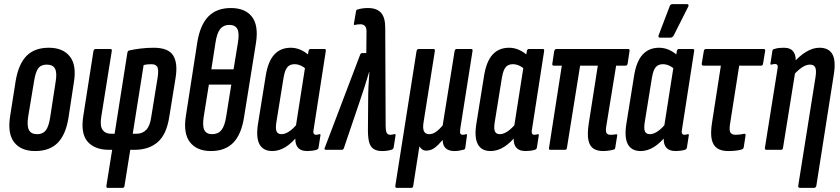

<svg xmlns="http://www.w3.org/2000/svg" viewBox="-20 -728 4083 933"><path d="M151 6Q82 6 49 -36.5Q16 -79 29 -162L56 -334Q70 -417 109 -456.5Q148 -496 217 -496Q286 -496 319.5 -453.5Q353 -411 339 -328L313 -157Q300 -74 260.5 -34Q221 6 151 6ZM161 -76Q188 -76 202.5 -94.5Q217 -113 224 -159L250 -328Q258 -374 247.5 -394Q237 -414 207 -414Q179 -414 165.5 -395.5Q152 -377 145 -330L117 -162Q110 -117 120.5 -96.5Q131 -76 161 -76Z M503 185Q496 185 497 175L525 0H510Q440 0 405.5 -40Q371 -80 385 -166L434 -479Q436 -490 445 -490H517Q525 -490 523 -479L472 -160Q465 -116 478.5 -97Q492 -78 520 -78H537L599 -472Q601 -482 609 -483Q630 -488 662 -492Q694 -496 727 -496Q798 -496 821.5 -458.5Q845 -421 833 -348L803 -163Q790 -75 746.5 -37.5Q703 0 634 0H613L585 175Q584 185 575 185ZM625 -78H643Q672 -78 690.5 -97Q709 -116 715 -160L746 -351Q752 -391 744 -403.5Q736 -416 716 -416Q704 -416 695 -415Q686 -414 678 -412Z M1005 6Q937 6 903.5 -36.5Q870 -79 883 -163L939 -524Q953 -608 993 -648.5Q1033 -689 1102 -689Q1171 -689 1204 -647Q1237 -605 1224 -520L1166 -159Q1153 -75 1113.5 -34.5Q1074 6 1005 6ZM1011 -76Q1040 -76 1056 -96Q1072 -116 1079 -161L1104 -317H995L970 -161Q963 -116 973 -96Q983 -76 1011 -76ZM1007 -391H1115L1136 -520Q1144 -567 1133.5 -587Q1123 -607 1094 -607Q1066 -607 1050 -587Q1034 -567 1027 -520Z M1303 6Q1259 6 1241 -27Q1223 -60 1234 -128L1271 -358Q1282 -429 1312.5 -462.5Q1343 -496 1393 -496Q1418 -496 1441.5 -485.5Q1465 -475 1485 -456L1471 -389Q1456 -403 1441 -409.5Q1426 -416 1412 -416Q1397 -416 1386.5 -410Q1376 -404 1369 -389.5Q1362 -375 1358 -351L1323 -134Q1318 -103 1324 -89.5Q1330 -76 1348 -76Q1366 -76 1387 -90.5Q1408 -105 1428 -131L1432 -74Q1399 -33 1367.5 -13.5Q1336 6 1303 6ZM1473 6Q1404 6 1417 -79L1420 -97L1416 -104L1465 -417L1473 -442L1479 -479Q1481 -490 1489 -490H1557Q1565 -490 1563 -479L1505 -105Q1501 -87 1504 -80Q1507 -73 1516 -73Q1520 -73 1524.5 -74Q1529 -75 1532 -76Q1539 -77 1537 -69L1528 -11Q1527 -3 1518 0Q1508 3 1496 4.5Q1484 6 1473 6Z M1837 6Q1811 6 1795 -4.5Q1779 -15 1773 -40Q1767 -65 1768 -110L1769 -236Q1769 -274 1770.5 -307Q1772 -340 1775 -379H1774Q1762 -340 1752 -307.5Q1742 -275 1729 -238L1651 -8Q1648 0 1642 0H1563Q1553 0 1559 -12L1730 -462Q1733 -470 1740 -470H1760L1761 -570Q1762 -592 1754 -601Q1746 -610 1732 -610Q1725 -610 1719 -609.5Q1713 -609 1706 -607Q1698 -605 1700 -614L1710 -673Q1711 -681 1718 -682Q1741 -689 1768 -689Q1811 -689 1831.5 -666Q1852 -643 1852 -593L1854 -116Q1854 -93 1859 -83Q1864 -73 1876 -73Q1884 -73 1896 -76Q1900 -77 1901.5 -75Q1903 -73 1902 -69L1893 -12Q1891 -3 1884 -1Q1872 3 1860.5 4.5Q1849 6 1837 6Z M1908 185Q1900 185 1901 175L2004 -479Q2006 -490 2015 -490H2086Q2095 -490 2093 -479L2039 -139Q2033 -105 2040 -90.5Q2047 -76 2066 -76Q2082 -76 2098 -87Q2114 -98 2131 -118L2189 -479Q2191 -490 2199 -490H2270Q2278 -490 2276 -479L2217 -105Q2214 -85 2217 -79Q2220 -73 2229 -73Q2234 -73 2237.5 -74Q2241 -75 2245 -76Q2251 -77 2249 -69L2241 -10Q2240 -1 2230 0Q2219 3 2209 4.5Q2199 6 2188 6Q2162 6 2147 -6.5Q2132 -19 2131 -47H2130Q2111 -24 2092.5 -10Q2074 4 2051 4Q2040 4 2031.5 -2Q2023 -8 2018 -17L1988 175Q1987 185 1978 185Z M2364 6Q2320 6 2302 -27Q2284 -60 2295 -128L2332 -358Q2343 -429 2373.5 -462.5Q2404 -496 2454 -496Q2479 -496 2502.5 -485.5Q2526 -475 2546 -456L2532 -389Q2517 -403 2502 -409.5Q2487 -416 2473 -416Q2458 -416 2447.5 -410Q2437 -404 2430 -389.5Q2423 -375 2419 -351L2384 -134Q2379 -103 2385 -89.5Q2391 -76 2409 -76Q2427 -76 2448 -90.5Q2469 -105 2489 -131L2493 -74Q2460 -33 2428.5 -13.5Q2397 6 2364 6ZM2534 6Q2465 6 2478 -79L2481 -97L2477 -104L2526 -417L2534 -442L2540 -479Q2542 -490 2550 -490H2618Q2626 -490 2624 -479L2566 -105Q2562 -87 2565 -80Q2568 -73 2577 -73Q2581 -73 2585.5 -74Q2590 -75 2593 -76Q2600 -77 2598 -69L2589 -11Q2588 -3 2579 0Q2569 3 2557 4.5Q2545 6 2534 6Z M2910 6Q2883 6 2864.5 -5.5Q2846 -17 2839.5 -46Q2833 -75 2841 -128L2885 -409H2799L2735 -10Q2734 0 2725 0H2654Q2646 0 2648 -10L2710 -409H2671Q2662 -409 2664 -419L2673 -479Q2676 -490 2684 -490H3033Q3041 -490 3039 -479L3030 -419Q3028 -409 3020 -409H2974L2926 -114Q2922 -90 2927.5 -81.5Q2933 -73 2946 -73Q2954 -73 2959.5 -73.5Q2965 -74 2971 -75Q2981 -78 2979 -68L2970 -12Q2969 -2 2962 -1Q2951 2 2937.5 4Q2924 6 2910 6Z M3093 6Q3049 6 3031 -27Q3013 -60 3024 -128L3061 -358Q3072 -429 3102.5 -462.5Q3133 -496 3183 -496Q3208 -496 3231.5 -485.5Q3255 -475 3275 -456L3261 -389Q3246 -403 3231 -409.5Q3216 -416 3202 -416Q3187 -416 3176.5 -410Q3166 -404 3159 -389.5Q3152 -375 3148 -351L3113 -134Q3108 -103 3114 -89.5Q3120 -76 3138 -76Q3156 -76 3177 -90.5Q3198 -105 3218 -131L3222 -74Q3189 -33 3157.5 -13.5Q3126 6 3093 6ZM3263 6Q3194 6 3207 -79L3210 -97L3206 -104L3255 -417L3263 -442L3269 -479Q3271 -490 3279 -490H3347Q3355 -490 3353 -479L3295 -105Q3291 -87 3294 -80Q3297 -73 3306 -73Q3310 -73 3314.5 -74Q3319 -75 3322 -76Q3329 -77 3327 -69L3318 -11Q3317 -3 3308 0Q3298 3 3286 4.5Q3274 6 3263 6ZM3186 -545Q3181 -545 3180 -549Q3179 -553 3181 -558L3234 -697Q3236 -704 3240 -706Q3244 -708 3250 -708H3319Q3324 -708 3325.5 -704Q3327 -700 3324 -695L3254 -556Q3248 -545 3237 -545Z M3518 6Q3485 6 3465 -7.5Q3445 -21 3438.5 -51Q3432 -81 3440 -132L3483 -409H3398Q3389 -409 3390 -419L3400 -479Q3402 -490 3410 -490H3691Q3700 -490 3698 -479L3688 -419Q3687 -409 3679 -409H3572L3527 -122Q3523 -93 3530 -83Q3537 -73 3556 -73Q3566 -73 3577.5 -74.5Q3589 -76 3596 -78Q3604 -79 3603 -70L3594 -12Q3592 -4 3585 -2Q3573 2 3556 4Q3539 6 3518 6Z M3868 185Q3857 185 3859 174L3943 -354Q3948 -387 3941.5 -400.5Q3935 -414 3916 -414Q3898 -414 3878 -401Q3858 -388 3836 -363L3833 -420Q3864 -456 3897 -476Q3930 -496 3962 -496Q4008 -496 4025.5 -463.5Q4043 -431 4031 -361L3947 174Q3945 185 3935 185ZM3704 0Q3696 0 3697 -10L3757 -386Q3761 -405 3758 -411Q3755 -417 3745 -417Q3741 -417 3737 -416Q3733 -415 3728 -414Q3722 -413 3724 -420L3733 -479Q3734 -485 3736 -487Q3738 -489 3743 -490Q3755 -494 3766.5 -495Q3778 -496 3790 -496Q3823 -496 3837 -474.5Q3851 -453 3845 -412L3843 -400L3845 -383L3785 -10Q3784 0 3775 0Z"/></svg>

Font: Sofia Sans Extra Condensed SemiBold
Style: Italic
Weight: 600
Italic angle: -9°
Designer: Botio Nikoltchev, Ani Petrova
Foundry: lettersoup
Version: Version 4.101